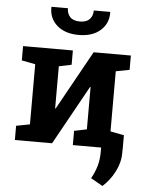

<svg xmlns="http://www.w3.org/2000/svg" viewBox="-63 -812 816 1076"><g transform="rotate(5 345.0 -274.0)"><path d="M43 0V-80.1L119.6 -94.7V-433.1L43 -447.8V-528.3H323.2V-447.8L252.4 -433.1V-196.3L255.4 -195.8L439.9 -528.3H649.4V-447.8L572.8 -433.1V-94.7L649.4 -80.1V0H369.1V-80.1L439.9 -94.7V-332.5L437 -333L252.4 0ZM348.1 -617.7Q270.5 -617.7 225.6 -657.2Q180.7 -696.8 182.1 -758.8L183.1 -761.7H274.9Q274.9 -731.9 292.5 -712.6Q310.1 -693.4 348.1 -693.4Q384.8 -693.4 402.6 -712.4Q420.4 -731.4 420.4 -761.7H512.2L513.2 -758.8Q514.2 -696.8 469.5 -657.2Q424.8 -617.7 348.1 -617.7ZM554.2 213.9 487.3 175.8Q506.8 141.6 517.6 105.2Q528.3 68.8 528.3 24.9V-75.2H649.4L648.9 19Q648.9 74.2 621.8 126.2Q594.7 178.2 554.2 213.9Z"/></g></svg>

Font: Roboto Slab SemiBold
Style: Regular
Weight: 600
Designer: Google
Version: Version 2.001; ttfautohint (v1.8.3)